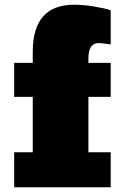

<svg xmlns="http://www.w3.org/2000/svg" viewBox="-20 -787 530 807"><path d="M445.3 0H39.6V-147H117.7V-379.9H39.6V-522.9H117.7V-569.8Q117.7 -767.1 291.5 -767.1Q329.6 -767.1 373.5 -760Q417.5 -752.9 445.3 -744.1V-600.1Q408.7 -606 394.5 -606Q351.6 -606 351.6 -541V-522.9H445.3V-379.9H351.6V-147H445.3Z"/></svg>

Font: Moul
Style: Regular
Weight: 400
Designer: Danh Hong
Version: Version 8.002; ttfautohint (v1.8.3)